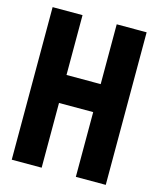

<svg xmlns="http://www.w3.org/2000/svg" viewBox="-108 -791 717 868"><g transform="rotate(15 250.0 -357.0)"><path d="M170 0V-303H330V0H470V-714H330V-434H170V-714H30V0Z"/></g></svg>

Font: Noto Sans Mono UI Condensed ExtraBold
Style: Regular
Weight: 800
Width: 3
Designer: Monotype Design team
Foundry: Monotype Imaging Inc.
Version: 1.000